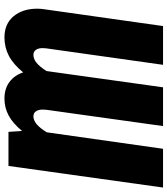

<svg xmlns="http://www.w3.org/2000/svg" viewBox="35 -769 752 862"><g transform="rotate(90 411.0 -338.0)"><path d="M822 -694 725 0H572L568 -61Q533 -19 498 -0.5Q463 18 423 18Q378 18 348 -4.5Q318 -27 305 -66Q269 -22 231 -2Q193 18 148 18Q87 18 53 -23Q19 -64 19 -129Q19 -146 22 -164L97 -694H271L197 -169Q196 -163 196 -153Q196 -134 204 -123Q212 -112 226 -112Q245 -112 262.5 -126.5Q280 -141 299 -171L372 -694H546L473 -171Q472 -165 472 -154Q472 -134 480 -123Q488 -112 502 -112Q520 -112 537.5 -126.5Q555 -141 574 -172L648 -694Z"/></g></svg>

Font: Fira Sans Condensed ExtraBold
Style: Italic
Weight: 800
Width: 3
Italic angle: -8°
Designer: bBox Type GmbH & Carrois Corporate GbR & Edenspiekermann AG
Foundry: bBox Type GmbH & Carrois Corporate GbR & Edenspiekermann AG
Version: Version 4.301